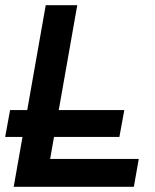

<svg xmlns="http://www.w3.org/2000/svg" viewBox="-27 -723 598 743"><path d="M272 -703H150L26 0H491L510 -108H167ZM454 -297H12L-7 -193H435Z"/></svg>

Font: Geom Medium
Style: Italic
Weight: 500
Italic angle: -10°
Version: Version 1.102